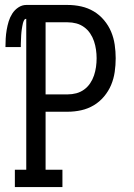

<svg xmlns="http://www.w3.org/2000/svg" viewBox="-20 -755 540 775"><path d="M40 0V-70H86V-679Q80 -679 77 -673Q74 -667 72.5 -661Q71 -655 70 -649Q69 -643 68 -637Q67 -631 66.5 -625Q66 -619 65.5 -613Q65 -607 65 -601Q65 -595 64.5 -589Q64 -583 64 -577Q64 -571 64 -565H2Q2 -582 3 -599.5Q4 -617 7 -634.5Q10 -652 15 -668.5Q20 -685 29.5 -700Q39 -715 54 -725Q69 -735 86 -735H253Q281 -735 308 -729Q335 -723 358.5 -709Q382 -695 400 -673.5Q418 -652 428.5 -627Q439 -602 443 -574.5Q447 -547 447 -520Q447 -492 443 -464.5Q439 -437 428.5 -412Q418 -387 400 -365.5Q382 -344 358.5 -330Q335 -316 308 -310Q281 -304 253 -304H164V-70H232V0ZM164 -374H253Q271 -374 288 -378.5Q305 -383 319.5 -393.5Q334 -404 344 -419Q354 -434 359.5 -450.5Q365 -467 367.5 -484.5Q370 -502 370 -520Q370 -537 367.5 -554.5Q365 -572 359.5 -588.5Q354 -605 344 -620Q334 -635 319.5 -645.5Q305 -656 288 -660.5Q271 -665 253 -665H164Z"/></svg>

Font: Iosevka Gothic
Style: Regular
Weight: 400
Monospace: yes
Designer: Belleve Invis
Foundry: Belleve Invis
Version: Version 15.5.1; ttfautohint (v1.8.4)